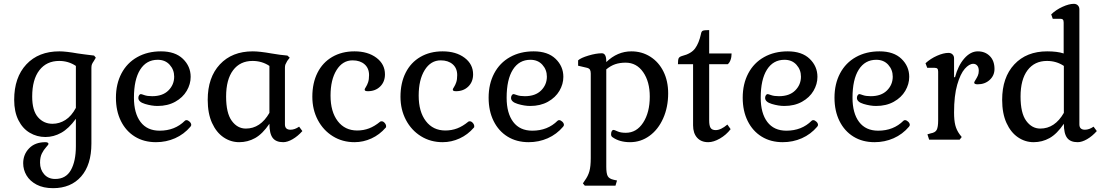

<svg xmlns="http://www.w3.org/2000/svg" viewBox="-20 -729 5756 1002"><path d="M101 123Q101 77 132 45Q163 13 217 13Q225 13 229 15.5Q233 18 233 22Q233 26 220.5 39.5Q208 53 198.5 72Q189 91 189 120Q189 156 210.5 180.5Q232 205 268 205Q324 205 350 158.5Q376 112 376 34V-109Q339 -58 299.5 -36Q260 -14 217 -14Q173 -14 135.5 -36Q98 -58 76 -102Q54 -146 54 -208Q54 -325 117.5 -393Q181 -461 290 -461Q324 -461 386 -450Q396 -449 422.5 -445Q449 -441 471 -439L480 -428L470 -411Q463 -401 460 -394Q457 -387 457 -375V20Q457 131 403.5 192Q350 253 257 253Q206 253 171 234.5Q136 216 118.5 186.5Q101 157 101 123ZM376 -166V-385Q337 -411 289 -411Q223 -411 185.5 -362.5Q148 -314 148 -225Q148 -152 178 -117.5Q208 -83 254 -83Q290 -83 321.5 -103Q353 -123 376 -166Z M585 -219Q585 -291 614 -346Q643 -401 696.5 -431Q750 -461 820 -461Q894 -461 934.5 -422Q975 -383 975 -328Q975 -290 954.5 -255Q934 -220 894.5 -198Q855 -176 802 -176Q772 -176 737 -186.5Q702 -197 702 -218Q702 -226 706 -232Q710 -238 715 -238Q718 -238 733.5 -232.5Q749 -227 774 -227Q829 -227 859 -257Q889 -287 889 -329Q889 -365 865.5 -391Q842 -417 803 -417Q744 -417 711.5 -365.5Q679 -314 679 -219Q679 -138 713.5 -92.5Q748 -47 813 -47Q893 -47 945 -99Q948 -102 953 -102Q961 -102 969.5 -94Q978 -86 978 -77Q978 -74 976 -71.5Q974 -69 974 -68Q940 -28 893.5 -7.5Q847 13 794 13Q731 13 684 -16Q637 -45 611 -97.5Q585 -150 585 -219Z M1064 -208Q1064 -325 1127.5 -393Q1191 -461 1299 -461Q1335 -461 1397 -450Q1443 -442 1480 -439L1492 -428L1479 -411Q1472 -399 1469.5 -392.5Q1467 -386 1467 -375V-80Q1467 -52 1496 -52Q1518 -52 1541 -68L1558 -45Q1534 -18 1507 -2.5Q1480 13 1458 13Q1420 13 1403 -9.5Q1386 -32 1386 -83Q1350 -30 1311.5 -8.5Q1273 13 1228 13Q1184 13 1146.5 -12.5Q1109 -38 1086.5 -87.5Q1064 -137 1064 -208ZM1386 -140V-385Q1347 -411 1298 -411Q1233 -411 1196.5 -362.5Q1160 -314 1160 -225Q1160 -139 1189.5 -98.5Q1219 -58 1263 -58Q1339 -58 1386 -140Z M1610 -224Q1610 -296 1637 -349.5Q1664 -403 1714 -432Q1764 -461 1830 -461Q1900 -461 1944.5 -427.5Q1989 -394 1989 -341Q1989 -302 1964 -277.5Q1939 -253 1900 -253Q1891 -253 1887 -255Q1883 -257 1883 -262Q1883 -265 1889.5 -275Q1896 -285 1901 -299.5Q1906 -314 1906 -337Q1906 -373 1882.5 -393.5Q1859 -414 1820 -414Q1768 -414 1736.5 -363.5Q1705 -313 1705 -230Q1705 -146 1742.5 -97Q1780 -48 1844 -48Q1877 -48 1906 -59Q1935 -70 1964 -94Q1966 -96 1972 -96Q1980 -96 1987.5 -87.5Q1995 -79 1995 -70Q1995 -63 1993 -63Q1961 -26 1918.5 -6.5Q1876 13 1830 13Q1767 13 1717 -18Q1667 -49 1638.5 -103Q1610 -157 1610 -224Z M2070 -224Q2070 -296 2097 -349.5Q2124 -403 2174 -432Q2224 -461 2290 -461Q2360 -461 2404.5 -427.5Q2449 -394 2449 -341Q2449 -302 2424 -277.5Q2399 -253 2360 -253Q2351 -253 2347 -255Q2343 -257 2343 -262Q2343 -265 2349.5 -275Q2356 -285 2361 -299.5Q2366 -314 2366 -337Q2366 -373 2342.5 -393.5Q2319 -414 2280 -414Q2228 -414 2196.5 -363.5Q2165 -313 2165 -230Q2165 -146 2202.5 -97Q2240 -48 2304 -48Q2337 -48 2366 -59Q2395 -70 2424 -94Q2426 -96 2432 -96Q2440 -96 2447.5 -87.5Q2455 -79 2455 -70Q2455 -63 2453 -63Q2421 -26 2378.5 -6.5Q2336 13 2290 13Q2227 13 2177 -18Q2127 -49 2098.5 -103Q2070 -157 2070 -224Z M2530 -219Q2530 -291 2559 -346Q2588 -401 2641.5 -431Q2695 -461 2765 -461Q2839 -461 2879.5 -422Q2920 -383 2920 -328Q2920 -290 2899.5 -255Q2879 -220 2839.5 -198Q2800 -176 2747 -176Q2717 -176 2682 -186.5Q2647 -197 2647 -218Q2647 -226 2651 -232Q2655 -238 2660 -238Q2663 -238 2678.5 -232.5Q2694 -227 2719 -227Q2774 -227 2804 -257Q2834 -287 2834 -329Q2834 -365 2810.5 -391Q2787 -417 2748 -417Q2689 -417 2656.5 -365.5Q2624 -314 2624 -219Q2624 -138 2658.5 -92.5Q2693 -47 2758 -47Q2838 -47 2890 -99Q2893 -102 2898 -102Q2906 -102 2914.5 -94Q2923 -86 2923 -77Q2923 -74 2921 -71.5Q2919 -69 2919 -68Q2885 -28 2838.5 -7.5Q2792 13 2739 13Q2676 13 2629 -16Q2582 -45 2556 -97.5Q2530 -150 2530 -219Z M3022 228 3032 213Q3049 190 3056 164.5Q3063 139 3063 96V-345Q3063 -358 3059 -365Q3055 -372 3044 -375L2997 -386V-414Q3011 -427 3051 -439Q3091 -451 3121 -451Q3144 -451 3144 -409V-405Q3202 -461 3275 -461Q3330 -461 3374 -433Q3418 -405 3442.5 -355.5Q3467 -306 3467 -242Q3467 -170 3441 -111.5Q3415 -53 3369.5 -20Q3324 13 3268 13Q3214 13 3178 -12Q3169 -17 3169 -28Q3169 -38 3172.5 -44.5Q3176 -51 3183 -51Q3186 -51 3202.5 -43.5Q3219 -36 3246 -36Q3302 -36 3336.5 -89Q3371 -142 3371 -225Q3371 -303 3336.5 -352.5Q3302 -402 3245 -402Q3215 -402 3191 -394Q3167 -386 3144 -367V141Q3144 176 3151.5 190Q3159 204 3182 209L3200 213L3192 240H3032Z M3597 -75V-394H3518Q3518 -418 3522 -425.5Q3526 -433 3540 -437Q3588 -449 3608 -477Q3628 -505 3638 -551Q3640 -565 3647.5 -568.5Q3655 -572 3681 -572V-450H3798Q3798 -431 3792.5 -416Q3787 -401 3778 -394H3681V-101Q3681 -73 3688.5 -61.5Q3696 -50 3715 -50Q3742 -50 3776 -79L3793 -55Q3770 -25 3737 -6Q3704 13 3676 13Q3639 13 3618 -10.5Q3597 -34 3597 -75Z M3856 -219Q3856 -291 3885 -346Q3914 -401 3967.5 -431Q4021 -461 4091 -461Q4165 -461 4205.5 -422Q4246 -383 4246 -328Q4246 -290 4225.5 -255Q4205 -220 4165.5 -198Q4126 -176 4073 -176Q4043 -176 4008 -186.5Q3973 -197 3973 -218Q3973 -226 3977 -232Q3981 -238 3986 -238Q3989 -238 4004.5 -232.5Q4020 -227 4045 -227Q4100 -227 4130 -257Q4160 -287 4160 -329Q4160 -365 4136.5 -391Q4113 -417 4074 -417Q4015 -417 3982.5 -365.5Q3950 -314 3950 -219Q3950 -138 3984.5 -92.5Q4019 -47 4084 -47Q4164 -47 4216 -99Q4219 -102 4224 -102Q4232 -102 4240.5 -94Q4249 -86 4249 -77Q4249 -74 4247 -71.5Q4245 -69 4245 -68Q4211 -28 4164.5 -7.5Q4118 13 4065 13Q4002 13 3955 -16Q3908 -45 3882 -97.5Q3856 -150 3856 -219Z M4335 -219Q4335 -291 4364 -346Q4393 -401 4446.5 -431Q4500 -461 4570 -461Q4644 -461 4684.5 -422Q4725 -383 4725 -328Q4725 -290 4704.5 -255Q4684 -220 4644.5 -198Q4605 -176 4552 -176Q4522 -176 4487 -186.5Q4452 -197 4452 -218Q4452 -226 4456 -232Q4460 -238 4465 -238Q4468 -238 4483.5 -232.5Q4499 -227 4524 -227Q4579 -227 4609 -257Q4639 -287 4639 -329Q4639 -365 4615.5 -391Q4592 -417 4553 -417Q4494 -417 4461.5 -365.5Q4429 -314 4429 -219Q4429 -138 4463.5 -92.5Q4498 -47 4563 -47Q4643 -47 4695 -99Q4698 -102 4703 -102Q4711 -102 4719.5 -94Q4728 -86 4728 -77Q4728 -74 4726 -71.5Q4724 -69 4724 -68Q4690 -28 4643.5 -7.5Q4597 13 4544 13Q4481 13 4434 -16Q4387 -45 4361 -97.5Q4335 -150 4335 -219Z M4820 -28 4837 -33Q4861 -37 4868.5 -51.5Q4876 -66 4876 -101V-355Q4876 -366 4872 -370.5Q4868 -375 4858 -375H4819L4810 -399Q4836 -423 4870 -438Q4904 -453 4930 -453Q4943 -453 4951 -445Q4959 -437 4959 -425V-326H4964Q4980 -387 5012.5 -424Q5045 -461 5083 -461Q5121 -461 5145.5 -436.5Q5170 -412 5170 -369Q5170 -335 5145 -312Q5120 -289 5082 -289Q5064 -289 5064 -298Q5064 -301 5071 -312Q5078 -323 5083 -334Q5088 -345 5088 -360Q5088 -377 5080 -386.5Q5072 -396 5059 -396Q5038 -396 5015 -370Q4992 -344 4975.5 -287Q4959 -230 4959 -142Q4959 -101 4965.5 -75.5Q4972 -50 4988 -28L4999 -14L4988 0H4829Z M5210 -208Q5210 -325 5273.5 -393Q5337 -461 5445 -461Q5498 -461 5531 -450V-611Q5531 -622 5527 -626.5Q5523 -631 5514 -631H5474L5466 -654Q5491 -678 5525 -693.5Q5559 -709 5584 -709Q5597 -709 5605 -701Q5613 -693 5613 -680V-80Q5613 -52 5642 -52Q5664 -52 5687 -68L5704 -45Q5680 -18 5653 -2.5Q5626 13 5604 13Q5566 13 5549 -9.5Q5532 -32 5532 -83Q5496 -30 5457.5 -8.5Q5419 13 5374 13Q5330 13 5292.5 -12.5Q5255 -38 5232.5 -87.5Q5210 -137 5210 -208ZM5532 -140V-385Q5493 -411 5444 -411Q5379 -411 5342.5 -362.5Q5306 -314 5306 -225Q5306 -139 5335.5 -98.5Q5365 -58 5409 -58Q5485 -58 5532 -140Z"/></svg>

Font: Kurale
Style: Regular
Weight: 400
Designer: Eduardo Rodriguez Tunni
Foundry: Eduardo Rodriguez Tunni
Version: Version 2.000